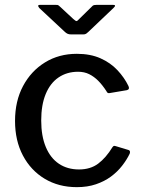

<svg xmlns="http://www.w3.org/2000/svg" viewBox="-20 -762 585 792"><path d="M297 -540Q353 -540 394.5 -521.5Q436 -503 464.5 -472.5Q493 -442 510 -407Q516 -393 503 -390L432 -378Q423 -376 419 -386Q402 -412 385 -429Q368 -446 348 -456Q328 -466 302 -466Q256 -466 221.5 -442.5Q187 -419 168.5 -374Q150 -329 150 -265Q150 -201 169 -155.5Q188 -110 223 -86.5Q258 -63 306 -63Q353 -63 385 -87Q417 -111 444 -155Q447 -159 449.5 -160Q452 -161 458 -159L511 -143Q519 -140 515 -128Q503 -103 483.5 -78Q464 -53 437.5 -33.5Q411 -14 376 -2Q341 10 297 10Q222 10 164.5 -24.5Q107 -59 74.5 -120.5Q42 -182 42 -263Q42 -345 75 -407Q108 -469 165.5 -504.5Q223 -540 297 -540ZM359 -735Q363 -740 368 -741Q373 -742 379 -742H446Q462 -742 448 -729L344 -630Q340 -626 335.5 -623Q331 -620 323 -620H274Q264 -620 258 -623Q252 -626 247 -631L142 -729Q137 -735 137.5 -738.5Q138 -742 145 -742H207Q214 -742 217.5 -741.5Q221 -741 227 -735L282 -684Q292 -675 295.5 -675Q299 -675 307 -684Z"/></svg>

Font: Libre Franklin Medium
Style: Regular
Weight: 500
Designer: Pablo Impallari, Rodrigo Fuenzalida, Nhung Nguyen
Foundry: Impallari Type
Version: Version 3.000